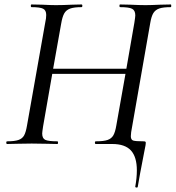

<svg xmlns="http://www.w3.org/2000/svg" viewBox="-20 -645 787 860"><path d="M518 -613Q515 -613 515 -619Q515 -625 518 -625L564 -624Q604 -622 632 -622Q656 -622 698 -624L745 -625Q747 -625 747 -619Q747 -613 745 -613Q711 -613 693.5 -607Q676 -601 667 -586.5Q658 -572 653 -542L572 -79Q566 -49 566 -35Q566 -19 576.5 -15.5Q587 -12 623 -12Q629 -12 631 -10.5Q633 -9 633 -5L632 5L625 41Q604 148 597 192Q596 196 590.5 195Q585 194 586 190Q593 152 593 118Q593 58 566.5 29Q540 0 483 0H409Q405 0 405 -6Q405 -12 409 -12Q444 -12 461.5 -18Q479 -24 487.5 -38.5Q496 -53 501 -83L542 -314H214L173 -79Q169 -53 169 -47Q169 -25 183 -18.5Q197 -12 237 -12Q240 -12 240 -6Q240 0 237 0Q206 0 189 -1L122 -2L56 -1Q40 0 12 0Q8 0 8 -6Q8 -12 12 -12Q45 -12 62.5 -18Q80 -24 88 -38.5Q96 -53 101 -83L183 -546Q187 -563 187 -578Q187 -599 173 -606Q159 -613 121 -613Q118 -613 118 -619Q118 -625 121 -625L169 -624Q207 -622 230 -622Q261 -622 303 -624L345 -625Q349 -625 349 -619Q349 -613 345 -613Q312 -613 294 -606.5Q276 -600 267.5 -584.5Q259 -569 254 -539L218 -337H546L582 -544Q586 -570 586 -576Q586 -598 572 -605.5Q558 -613 518 -613Z"/></svg>

Font: CormorantInfant-MediumItalic
Style: Italic
Weight: 500
Italic angle: -10°
Designer: Christian Thalmann (Catharsis Fonts)
Foundry: Catharsis Fonts
Version: Version 3.303